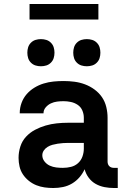

<svg xmlns="http://www.w3.org/2000/svg" viewBox="-20 -934 640 962"><path d="M247 8Q225 8 203.5 5Q182 2 162 -6Q142 -14 124.5 -28Q107 -42 95 -60Q83 -78 78 -99.5Q73 -121 73 -143Q73 -172 82 -200Q91 -228 110.5 -249Q130 -270 155.5 -283.5Q181 -297 208.5 -305Q236 -313 264.5 -316Q293 -319 322 -319H400V-344Q400 -363 392.5 -380.5Q385 -398 369.5 -408.5Q354 -419 335.5 -423Q317 -427 299 -427Q282 -427 266 -425Q250 -423 235 -416Q220 -409 209 -396Q198 -383 198 -367V-366H79V-369Q79 -394 88 -418.5Q97 -443 113.5 -462Q130 -481 152 -494.5Q174 -508 198.5 -515.5Q223 -523 248 -525.5Q273 -528 299 -528Q326 -528 353 -524.5Q380 -521 405.5 -511.5Q431 -502 453.5 -485.5Q476 -469 491 -447Q506 -425 512.5 -398Q519 -371 519 -344V-124Q519 -118 521 -112Q523 -106 527.5 -101.5Q532 -97 538 -95Q544 -93 550 -93H570V8H550Q527 8 503.5 3.5Q480 -1 459.5 -12.5Q439 -24 424.5 -43.5Q410 -63 404 -86Q394 -64 378 -45.5Q362 -27 341 -14.5Q320 -2 296 3Q272 8 247 8ZM295 -93Q316 -93 336 -98Q356 -103 371 -116.5Q386 -130 393 -149.5Q400 -169 400 -189V-218H322Q309 -218 295.5 -217Q282 -216 269 -214Q256 -212 243 -208.5Q230 -205 218.5 -198Q207 -191 199.5 -180Q192 -169 192 -156Q192 -139 203 -125Q214 -111 229.5 -104Q245 -97 261.5 -95Q278 -93 295 -93ZM415 -602Q401 -602 388 -606Q375 -610 365 -620Q355 -630 351 -643Q347 -656 347 -670Q347 -684 351 -697Q355 -710 365 -720Q375 -730 388 -734Q401 -738 415 -738Q429 -738 442 -734Q455 -730 465 -720Q475 -710 479 -697Q483 -684 483 -670Q483 -656 479 -643Q475 -630 465 -620Q455 -610 442 -606Q429 -602 415 -602ZM185 -602Q171 -602 158 -606Q145 -610 135 -620Q125 -630 121 -643Q117 -656 117 -670Q117 -684 121 -697Q125 -710 135 -720Q145 -730 158 -734Q171 -738 185 -738Q199 -738 212 -734Q225 -730 235 -720Q245 -710 249 -697Q253 -684 253 -670Q253 -656 249 -643Q245 -630 235 -620Q225 -610 212 -606Q199 -602 185 -602ZM128 -836V-914H473V-836Z"/></svg>

Font: R Plex Mono
Style: Bold
Weight: 700
Monospace: yes
Designer: Belleve Invis
Foundry: Belleve Invis
Version: Version 31.8.0